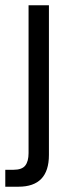

<svg xmlns="http://www.w3.org/2000/svg" viewBox="-23 -512 290 726"><path d="M-3 194V130H28Q60 130 72.5 114Q85 98 85 67V-492H162V74Q162 194 47 194Z"/></svg>

Font: Wix Madefor Text
Style: Regular
Weight: 400
Designer: Dalton Maag Ltd
Foundry: Dalton Maag Ltd
Version: Version 3.100